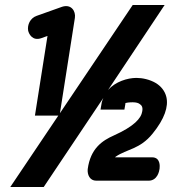

<svg xmlns="http://www.w3.org/2000/svg" viewBox="-20 -672 684 764"><path d="M92 -550C95 -537 109 -508 144 -520L169 -529L119 -212H217L278 -601C282 -627 264 -657 227 -645L126 -609C100 -600 88 -573 92 -550ZM21 72H154L391 -282C388 -275 385 -267 384 -259L380 -236H475L479 -259V-262C481 -263 494 -265 508 -265C522 -265 531 -262 536 -258C544 -253 549 -245 546 -229C542 -201 513 -169 433 -133C388 -113 340 -82 329 1C327 23 337 47 363 47H571C607 47 614 8 615 -1C616 -10 619 -46 585 -46H438C438 -47 440 -48 441 -49C485 -79 537 -78 587 -140C635 -199 651 -248 642 -286C636 -311 620 -329 601 -341C576 -356 546 -362 523 -362C487 -362 439 -347 410 -314L635 -652H508Z"/></svg>

Font: Charger Pro
Style: UltraNarObl
Weight: 900
Designer: Jasper
Foundry: Cannot Into Space Fonts
Version: Version 1.09